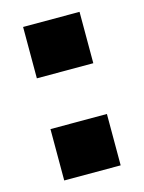

<svg xmlns="http://www.w3.org/2000/svg" viewBox="-86 -568 465 621"><g transform="rotate(-15 146.5 -257.0)"><path d="M52 0V-172H241V0ZM52 -342V-514H241V-342Z"/></g></svg>

Font: Special Gothic Extended Bold
Style: Regular
Weight: 700
Width: 7
Designer: Alistair McCready
Foundry: Monolith
Version: Version 1.000; ttfautohint (v1.8.4.7-5d5b)